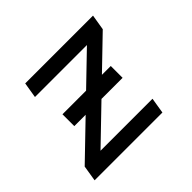

<svg xmlns="http://www.w3.org/2000/svg" viewBox="-124 -684 849 849"><g transform="rotate(-45 300.0 -260.0)"><path d="M32 0 44 -74 431 -447H106L118 -520H542L530 -447L143 -74H468L456 0ZM440 -233H138V-307H440Z"/></g></svg>

Font: Iosevka Extended Oblique
Style: Regular
Weight: 400
Width: 7
Italic angle: -9°
Monospace: yes
Designer: Belleve Invis
Foundry: Belleve Invis
Version: Version 32.0.1; ttfautohint (v1.8.4)